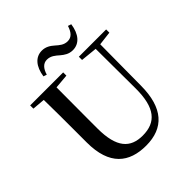

<svg xmlns="http://www.w3.org/2000/svg" viewBox="-250 -1117 1308 1308"><g transform="rotate(-45 404.5 -462.5)"><path d="M246 -811 270 -803C284 -850 308 -875 343 -875C380 -875 404 -853 428 -832C451 -813 476 -795 514 -795C577 -795 619 -844 631 -928L607 -936C592 -889 570 -863 532 -863C496 -863 473 -884 449 -905C426 -925 400 -943 362 -943C300 -943 258 -894 246 -811ZM511 -704 630 -692 632 -310C633 -122 567 -47 439 -47C322 -47 255 -114 255 -299V-397C255 -497 255 -597 256 -695L360 -704V-735H42V-704L134 -696C136 -596 136 -496 136 -397V-284C136 -64 245 18 407 18C577 18 670 -83 671 -296L674 -692L774 -704V-735H511Z"/></g></svg>

Font: GenKiMin2 TW SB
Style: Regular
Weight: 600
Version: Version 2.100;PS 2.1;hotconv 16.6.51;makeotf.lib2.5.65220 DE